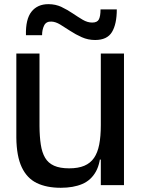

<svg xmlns="http://www.w3.org/2000/svg" viewBox="-20 -892 683 925"><path d="M273 12.7Q204.3 12.7 157 -10.3Q109.7 -33.3 84.7 -86.5Q59.7 -139.7 58.7 -228.7V-634H170.3V-285Q170.7 -234 176.5 -195.7Q182.3 -157.3 197.3 -131.8Q212.3 -106.3 240.5 -93.7Q268.7 -81 313 -81Q357 -81 386.3 -93.5Q415.7 -106 433 -131.2Q450.3 -156.3 458 -195.8Q465.7 -235.3 465.7 -289.3V-181.3Q465.7 -108.3 442.3 -66Q419 -23.7 376.2 -5.5Q333.3 12.7 273 12.7ZM452.7 -123 463.3 -187.3 497.7 -162.3V-123ZM465.7 0V-181.3V-634H577.3V0ZM438.3 -699.3Q404 -699.3 374.2 -712.7Q344.3 -726 318.5 -743Q292.7 -760 270.2 -773.7Q247.7 -787.3 228 -788Q202.3 -789.3 192.5 -769Q182.7 -748.7 182.7 -722.3H105Q103 -799.7 131.8 -835.8Q160.7 -872 213 -872Q248 -872 276.5 -858.3Q305 -844.7 330.3 -827.5Q355.7 -810.3 378.5 -796.8Q401.3 -783.3 424.3 -783.3Q448.7 -783.3 456.5 -798.8Q464.3 -814.3 464.3 -846.7H542.7Q542.7 -776.3 519.5 -737.8Q496.3 -699.3 438.3 -699.3Z"/></svg>

Font: Matangi Light
Style: Regular
Weight: 300
Designer: Prashant Pant
Foundry: The Graphic Ant
Version: Version 3.002